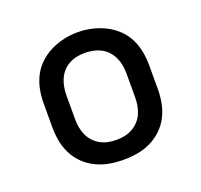

<svg xmlns="http://www.w3.org/2000/svg" viewBox="-100 -643 799 763"><g transform="rotate(-20 300.0 -261.5)"><path d="M300 8Q270 8 241 3Q212 -2 185 -15Q158 -28 136.5 -48.5Q115 -69 101.5 -95.5Q88 -122 82.5 -151Q77 -180 77 -210V-310Q77 -340 82.5 -369Q88 -398 101.5 -424.5Q115 -451 137 -471.5Q159 -492 185.5 -505Q212 -518 241 -524.5Q270 -531 300 -531Q330 -531 359 -524.5Q388 -518 414.5 -505Q441 -492 463 -471.5Q485 -451 498.5 -424.5Q512 -398 517.5 -369Q523 -340 523 -310V-210Q523 -180 517.5 -151Q512 -122 498.5 -95.5Q485 -69 463.5 -48.5Q442 -28 415 -15Q388 -2 359 3Q330 8 300 8ZM300 -76Q318 -76 335 -79.5Q352 -83 367.5 -91.5Q383 -100 395 -113Q407 -126 414 -142Q421 -158 424 -175Q427 -192 427 -210V-310Q427 -328 424 -345.5Q421 -363 413.5 -379Q406 -395 394 -408Q382 -421 366.5 -429Q351 -437 333.5 -440.5Q316 -444 298 -444Q281 -444 264 -440.5Q247 -437 231.5 -428.5Q216 -420 204.5 -407Q193 -394 186 -378Q179 -362 176 -344.5Q173 -327 173 -310V-210Q173 -192 176 -175Q179 -158 186 -142Q193 -126 205 -113Q217 -100 232.5 -91.5Q248 -83 265 -79.5Q282 -76 300 -76Z"/></g></svg>

Font: Zed Mono Medium Extended
Style: Regular
Weight: 500
Width: 7
Monospace: yes
Designer: Belleve Invis
Foundry: Belleve Invis
Version: Version 1.0.0; ttfautohint (v1.8.4)